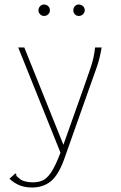

<svg xmlns="http://www.w3.org/2000/svg" viewBox="-20 -660 540 854"><path d="M123 174Q91 174 66.5 164Q42 154 22 135L42 117L48 111L53 116Q51 121 56 125.5Q61 130 74 140Q85 146 99 148.5Q113 151 127 151Q152 151 171 142Q190 133 208.5 105Q227 77 249 19L61 -449H88L262 -16L354 -275Q370 -320 384 -361.5Q398 -403 403 -449H432Q425 -403 410 -360Q395 -317 378 -270L264 52Q238 122 204 148Q170 174 123 174ZM176 -589Q166 -589 158.5 -596.5Q151 -604 151 -614Q151 -625 158.5 -632.5Q166 -640 176 -640Q186 -640 194 -633Q202 -626 202 -614Q202 -604 194.5 -596.5Q187 -589 176 -589ZM330 -589Q320 -589 313 -596.5Q306 -604 306 -614Q306 -625 313 -632.5Q320 -640 330 -640Q340 -640 348.5 -633Q357 -626 357 -614Q357 -604 349 -596.5Q341 -589 330 -589Z"/></svg>

Font: Inconsolata ExtraLight
Style: Regular
Weight: 200
Monospace: yes
Designer: Raph Levien, Cyreal, Brenton Simpson
Foundry: Raph Levien, Cyreal, Google
Version: Version 3.001; ttfautohint (v1.8.2.53-6de2)